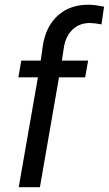

<svg xmlns="http://www.w3.org/2000/svg" viewBox="-20 -781 454 801"><path d="M58.1 0 138.2 -458.5H56.6L68.8 -528.3H149.9L158.7 -590.8Q171.4 -670.4 220.2 -715.3Q271.5 -762.2 351.1 -761.2Q376 -761.2 414.1 -752.9L403.3 -679.2Q379.9 -684.1 356 -685.1Q310.1 -685.1 281.5 -656.5Q252.9 -627.9 246.1 -580.6L238.3 -528.3H347.7L335.4 -458.5H226.1L146.5 0Z"/></svg>

Font: TypoPRO Roboto
Style: Italic
Weight: 400
Italic angle: -12°
Designer: Google
Version: Version 2.136; 2016